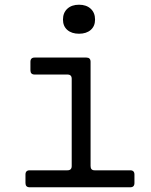

<svg xmlns="http://www.w3.org/2000/svg" viewBox="-20 -794 640 814"><path d="M106 0Q88 0 88 -18V-54Q88 -72 106 -72H266Q284 -72 284 -90V-460Q284 -478 266 -478H127Q109 -478 109 -496V-532Q109 -550 127 -550H346Q364 -550 364 -532V-90Q364 -72 381 -72H532Q550 -72 550 -54V-18Q550 0 532 0ZM315 -651Q284 -651 265.5 -667Q247 -683 247 -711Q247 -740 265.5 -757Q284 -774 315 -774Q346 -774 364.5 -757Q383 -740 383 -711Q383 -683 364.5 -667Q346 -651 315 -651Z"/></svg>

Font: Pitagon Sans Mono Light
Style: Regular
Weight: 300
Monospace: yes
Designer: Travis Tran
Foundry: Pitagon
Version: Version 1.001; ttfautohint (v1.8.4.7-5d5b);gftools[0.9.26]